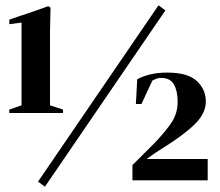

<svg xmlns="http://www.w3.org/2000/svg" viewBox="-20 -678 826 722"><path d="M149 24 123 5 576 -658 602 -639ZM15 -253V-266L61 -282V-593L15 -587V-604Q40 -613 61 -620Q82 -627 106 -635Q130 -643 162 -655L170 -649L168 -559V-282L217 -266V-253ZM491 -287 496 -380Q516 -391 544.5 -398Q573 -405 609 -405Q686 -405 720 -373.5Q754 -342 754 -296Q754 -251 711 -209.5Q668 -168 590 -120Q580 -114 561 -101Q542 -88 531 -80H761V0H478V-57Q502 -81 520.5 -99.5Q539 -118 560 -139Q605 -186 626.5 -219.5Q648 -253 648 -296Q648 -336 634 -360.5Q620 -385 586 -385Q574 -385 563.5 -380Q553 -375 553 -375L512 -287Z"/></svg>

Font: DeepMind Serif Text
Style: Regular
Weight: 400
Designer: Frank Grießhammer / Modifications: Colophon Foundry
Foundry: Colophon Foundry
Version: Version 5.003; ttfautohint (v1.8.2)